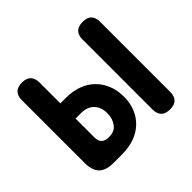

<svg xmlns="http://www.w3.org/2000/svg" viewBox="-142 -717 884 884"><g transform="rotate(-45 300.0 -275.0)"><path d="M160 -367H196Q240 -367 275.5 -354Q311 -341 336 -316.5Q361 -292 375 -258Q389 -224 389 -181Q389 -140 375 -106.5Q361 -73 335.5 -49Q310 -25 274.5 -12.5Q239 0 196 0H139Q90 0 67.5 -23Q45 -46 45 -94V-503Q45 -531 59.5 -545.5Q74 -560 103 -560Q131 -560 145.5 -545.5Q160 -531 160 -503ZM160 -146Q160 -121 172 -110Q184 -99 205 -99H212Q245 -99 263 -123Q281 -147 281 -182Q281 -222 258.5 -245Q236 -268 196 -268H160ZM555 -48Q555 -19 541 -4.5Q527 10 498 10Q469 10 454.5 -4.5Q440 -19 440 -48V-502Q440 -531 454.5 -545.5Q469 -560 498 -560Q527 -560 541 -545.5Q555 -531 555 -502Z"/></g></svg>

Font: Maple Mono Normal NL
Style: Bold
Weight: 700
Monospace: yes
Designer: subframe7536
Version: Version 7.000